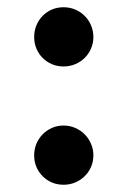

<svg xmlns="http://www.w3.org/2000/svg" viewBox="-20 -507 355 535"><path d="M75.2 -74.2Q75.2 -91.3 81.5 -106.4Q87.9 -121.6 98.9 -132.8Q109.9 -144 124.8 -150.6Q139.6 -157.2 157.2 -157.2Q174.3 -157.2 189.5 -150.6Q204.6 -144 215.8 -132.8Q227.1 -121.6 233.6 -106.4Q240.2 -91.3 240.2 -74.2Q240.2 -56.6 233.6 -41.7Q227.1 -26.9 215.8 -15.9Q204.6 -4.9 189.5 1.5Q174.3 7.8 157.2 7.8Q139.6 7.8 124.8 1.5Q109.9 -4.9 98.9 -15.9Q87.9 -26.9 81.5 -41.7Q75.2 -56.6 75.2 -74.2ZM75.2 -403.8Q75.2 -421.4 81.5 -436.5Q87.9 -451.7 98.9 -462.9Q109.9 -474.1 124.8 -480.5Q139.6 -486.8 157.2 -486.8Q174.3 -486.8 189.5 -480.5Q204.6 -474.1 215.8 -462.9Q227.1 -451.7 233.6 -436.5Q240.2 -421.4 240.2 -403.8Q240.2 -386.7 233.6 -371.6Q227.1 -356.4 215.8 -345.5Q204.6 -334.5 189.5 -328.1Q174.3 -321.8 157.2 -321.8Q139.6 -321.8 124.8 -328.1Q109.9 -334.5 98.9 -345.5Q87.9 -356.4 81.5 -371.6Q75.2 -386.7 75.2 -403.8Z"/></svg>

Font: Berkshire Swash
Style: Regular
Weight: 400
Designer: Astigmatic (AOETI)
Foundry: Astigmatic (AOETI)
Version: Version 1.001